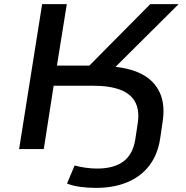

<svg xmlns="http://www.w3.org/2000/svg" viewBox="-20 -725 903 934"><path d="M447 189Q407 189 370.5 184Q334 179 306 168L343 80Q368 87 397 91Q426 95 452 95Q533 95 579.5 61Q626 27 638 -46L649 -119Q660 -183 639.5 -225Q619 -267 567 -287.5Q515 -308 431 -308H241L193 0H73L185 -705H305L257 -406H433L394 -385L711 -705H849L505 -363L513 -402Q605 -397 667.5 -365.5Q730 -334 757.5 -274Q785 -214 770 -125L759 -50Q747 28 705.5 81.5Q664 135 598 162Q532 189 447 189Z"/></svg>

Font: Nunito Sans 10pt Expanded SemiBold
Style: Italic
Weight: 600
Width: 7
Italic angle: -9°
Designer: Vernon Adams
Foundry: Vernon Adams
Version: Version 3.101;gftools[0.9.27]